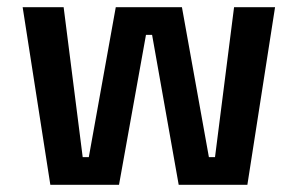

<svg xmlns="http://www.w3.org/2000/svg" viewBox="-20 -514 828 534"><path d="M120 0 43 -494H157L210 -77H227L302 -494H486L561 -77H578L631 -494H745L668 0H477L403 -417H386L311 0Z"/></svg>

Font: Space Grotesk Light SemiBold
Style: Regular
Weight: 600
Version: Version 2.000